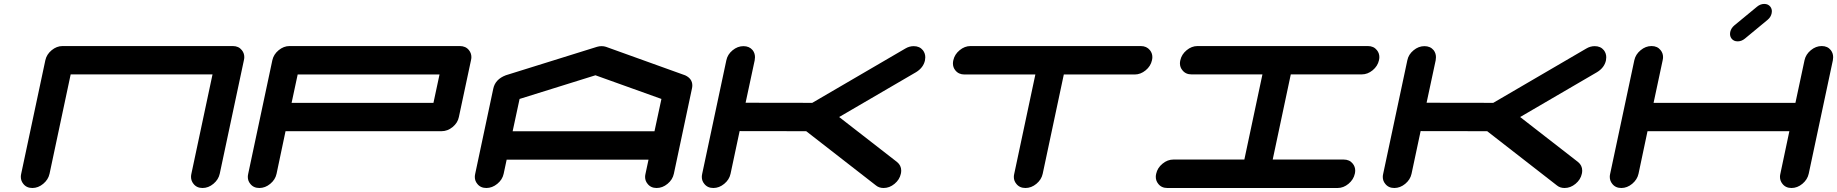

<svg xmlns="http://www.w3.org/2000/svg" viewBox="-20 -939 9176 959"><path d="M1142.6 -709Q1171.9 -709 1188 -688.5Q1200.2 -673.3 1200.2 -653.8Q1200.2 -646.5 1198.2 -638.2L1077.6 -71.3Q1071.3 -42 1046.1 -21Q1021 0 991.7 0Q962.4 0 946.3 -21Q934.1 -36.1 934.1 -55.7Q934.1 -63 936 -71.3L1041.5 -567.4H333L227.5 -71.3Q221.2 -42 196 -21Q170.9 0 141.6 0Q112.3 0 96.2 -21Q84 -36.1 84 -55.7Q84 -63 85.9 -71.3L206.5 -638.2Q212.9 -667.5 238 -688.2Q263.2 -709 292.5 -709Z M2145 -425.3 2175.3 -566.9H1466.8L1436.5 -425.3ZM2272 -354.5Q2266.1 -325.2 2240.7 -304.4Q2215.3 -283.7 2185.5 -283.7H1406.2L1361.3 -70.8Q1355 -41.5 1329.8 -20.8Q1304.7 0 1275.4 0Q1246.1 0 1230 -21Q1217.8 -35.6 1217.8 -55.2Q1217.8 -62.5 1219.7 -70.8L1340.3 -638.2Q1346.7 -667.5 1371.8 -688.2Q1397 -709 1426.3 -709H2276.4Q2306.2 -709 2322.3 -688.5Q2334.5 -673.3 2334.5 -653.8Q2334.5 -646.5 2332.5 -638.2Z M3249 -283.2 3283.7 -444.8 2954.1 -563 2575.2 -444.8 2540.5 -283.2ZM3345.7 -70.8Q3339.4 -41.5 3314.2 -20.8Q3289.1 0 3259.8 0Q3230.5 0 3214.4 -21Q3202.1 -35.6 3202.1 -55.2Q3202.1 -62.5 3204.1 -70.8L3219.2 -141.6H2510.7L2495.6 -70.8Q2489.3 -41.5 2463.9 -20.8Q2438.5 0 2409.2 0Q2379.9 0 2363.8 -21Q2351.6 -35.6 2351.6 -55.2Q2351.6 -62.5 2353.5 -70.8L2443.8 -496.1Q2453.6 -543 2506.3 -563L2507.3 -563.5H2507.8L2961.9 -705.1Q2973.1 -708.5 2984.9 -708.5Q2996.6 -708.5 3006.8 -705.1L3400.4 -563.5H3401.4L3401.9 -563Q3438 -546.4 3438 -512.2Q3438 -504.4 3436 -496.1Z M4460.4 -129.9Q4481.4 -112.8 4481.4 -86.9Q4481.4 -79.1 4479.5 -70.8Q4473.1 -41.5 4448 -20.8Q4422.9 0 4393.6 0Q4371.1 0 4356 -12.2L4006.8 -283.7L3674.3 -284.2L3628.9 -70.8Q3622.6 -41.5 3597.4 -20.8Q3572.3 0 3543 0Q3513.7 0 3497.6 -21Q3485.4 -35.6 3485.4 -55.2Q3485.4 -62.5 3487.3 -70.8L3607.9 -637.7Q3613.8 -667 3638.9 -687.7Q3664.1 -708.5 3693.4 -708.5Q3722.7 -708.5 3739.3 -688.5Q3751 -673.3 3751 -653.3Q3751 -646 3749.5 -637.7L3704.1 -425.8L4037.1 -425.3L4501.5 -696.3Q4521.5 -708.5 4543.9 -708.5Q4573.2 -708.5 4589.8 -688Q4601.6 -672.4 4601.6 -652.8Q4601.6 -645.5 4600.1 -637.7Q4592.3 -601.1 4555.7 -578.6L4171.4 -354.5Z M5677.7 -709Q5707 -709 5723.6 -688.5Q5735.8 -673.3 5735.8 -653.8Q5735.8 -646.5 5733.9 -638.2Q5727.5 -608.4 5702.1 -587.6Q5676.8 -566.9 5647.5 -566.9H5293.5L5188 -70.8Q5181.6 -41.5 5156.5 -20.8Q5131.3 0 5102.1 0Q5072.3 0 5056.2 -21Q5043.9 -35.6 5043.9 -55.2Q5043.9 -62.5 5045.9 -70.8L5151.4 -566.9H4797.4Q4768.1 -566.9 4751.5 -587.9Q4739.7 -602.5 4739.7 -622.1Q4739.7 -629.9 4741.7 -638.2Q4748 -667.5 4773.2 -688.2Q4798.3 -709 4827.6 -709Z M6691.4 -142.1Q6720.7 -142.1 6736.8 -121.6Q6749 -106.4 6749 -86.9Q6749 -79.6 6747.1 -71.3Q6740.7 -42 6715.6 -21Q6690.4 0 6661.1 0H5810.5Q5781.2 0 5765.1 -21Q5752.9 -36.1 5752.9 -55.7Q5752.9 -63 5754.9 -71.3Q5761.2 -100.6 5786.4 -121.3Q5811.5 -142.1 5840.8 -142.1H6195.3L6285.6 -567.4H5931.2Q5901.9 -567.4 5885.7 -588.4Q5873.5 -603 5873.5 -622.6Q5873.5 -629.9 5875.5 -638.2Q5881.8 -667.5 5907 -688.2Q5932.1 -709 5961.4 -709H6812Q6841.3 -709 6857.4 -688.5Q6869.6 -673.3 6869.6 -653.8Q6869.6 -646.5 6867.7 -638.2Q6861.3 -608.9 6836.2 -588.1Q6811 -567.4 6781.7 -567.4H6427.2L6336.9 -142.1Z M7861.8 -129.9Q7882.8 -112.8 7882.8 -86.9Q7882.8 -79.1 7880.9 -70.8Q7874.5 -41.5 7849.4 -20.8Q7824.2 0 7794.9 0Q7772.5 0 7757.3 -12.2L7408.2 -283.7L7075.7 -284.2L7030.3 -70.8Q7023.9 -41.5 6998.8 -20.8Q6973.6 0 6944.3 0Q6915 0 6898.9 -21Q6886.7 -35.6 6886.7 -55.2Q6886.7 -62.5 6888.7 -70.8L7009.3 -637.7Q7015.1 -667 7040.3 -687.7Q7065.4 -708.5 7094.7 -708.5Q7124 -708.5 7140.6 -688.5Q7152.3 -673.3 7152.3 -653.3Q7152.3 -646 7150.9 -637.7L7105.5 -425.8L7438.5 -425.3L7902.8 -696.3Q7922.9 -708.5 7945.3 -708.5Q7974.6 -708.5 7991.2 -688Q8002.9 -672.4 8002.9 -652.8Q8002.9 -645.5 8001.5 -637.7Q7993.7 -601.1 7957 -578.6L7572.8 -354.5Z M9134.8 -638.2 9014.2 -71.3Q9007.8 -42 8982.7 -21Q8957.5 0 8928.2 0Q8898.9 0 8882.8 -21Q8870.6 -36.1 8870.6 -55.7Q8870.6 -63 8872.6 -71.3L8917.5 -283.7H8209L8164.1 -71.3Q8157.7 -42 8132.6 -21Q8107.4 0 8078.1 0Q8048.8 0 8032.7 -21Q8020.5 -36.1 8020.5 -55.7Q8020.5 -63 8022.5 -71.3L8143.1 -638.2Q8149.4 -667.5 8174.6 -688.2Q8199.7 -709 8229 -709Q8258.3 -709 8274.4 -688.5Q8286.6 -673.3 8286.6 -653.8Q8286.6 -646.5 8284.7 -638.2L8239.3 -425.3H8947.8L8993.2 -638.2Q8999.5 -667.5 9024.7 -688.2Q9049.8 -709 9079.1 -709Q9108.4 -709 9124.5 -688.5Q9136.2 -673.3 9136.2 -653.3Q9136.2 -646 9134.8 -638.2ZM8659.2 -732.4Q8639.6 -732.4 8628.9 -746.1Q8621.1 -756.3 8621.1 -769.5Q8621.1 -773.9 8622.1 -779.3Q8626.5 -798.8 8643.1 -812.5L8756.3 -905.8Q8772.9 -919.4 8792 -919.4Q8811.5 -919.4 8822.3 -905.8Q8830.1 -895.5 8830.1 -882.8Q8830.1 -877.9 8829.1 -873Q8825.2 -853.5 8808.6 -839.8L8695.3 -746.1Q8678.7 -732.4 8659.2 -732.4Z"/></svg>

Font: Robtronika
Style: Italic
Weight: 400
Italic angle: -12°
Designer: GGBot
Version: 1.00